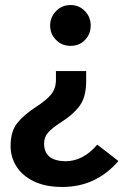

<svg xmlns="http://www.w3.org/2000/svg" viewBox="-20 -523 511 762"><path d="M260 -341Q226 -341 202.5 -364.5Q179 -388 179 -422Q179 -454 202 -478.5Q225 -503 260 -503Q294 -503 317 -479Q340 -455 340 -422Q340 -388 317.5 -364.5Q295 -341 260 -341ZM228 219Q160 219 114 196.5Q68 174 45 137Q22 100 22 57Q22 -1 48 -34Q74 -67 122 -98Q164 -125 183 -148.5Q202 -172 202 -206V-241H322V-201Q322 -137 295 -101.5Q268 -66 221 -37Q187 -15 171 3Q155 21 155 47Q155 115 239 117Q310 117 366 51L450 116Q361 219 228 219Z"/></svg>

Font: Trujillo Medium
Style: Regular
Weight: 500
Designer: Fira Sans original fonts by bBox Type GmbH, Carrois Corporate GbR, & Edenspiekermann AG / Changes by Cristiano Sobral
Foundry: Fira Sans original fonts by bBox Type GmbH, Carrois Corporate GbR, & Edenspiekermann AG / Changes by Cristiano Sobral
Version: Version 4.301;October 17, 2021;FontCreator 14.0.0.2814 64-bi